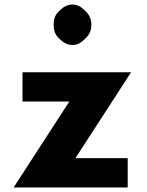

<svg xmlns="http://www.w3.org/2000/svg" viewBox="-20 -818 645 845"><path d="M80 -500 79 -499V-372L80 -371H285L40 7H540L542 6V-121L540 -122H312L557 -500ZM237 -766C222 -751 216 -733 216 -709C216 -685 222 -667 237 -652L244 -645C259 -630 277 -620 299 -620C321 -620 337 -630 352 -645L359 -652C374 -667 382 -685 382 -709C382 -733 374 -751 359 -766L352 -773C337 -788 321 -798 299 -798C277 -798 259 -788 244 -773Z"/></svg>

Font: Hussar Woodtype
Style: SeBd
Weight: 900
Foundry: Cannot Into Space Fonts
Version: Version 1.07